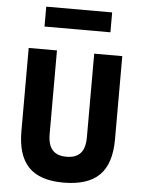

<svg xmlns="http://www.w3.org/2000/svg" viewBox="-59 -920 732 981"><g transform="rotate(5 307.0 -429.0)"><path d="M307 -118Q356 -118 379.5 -144.5Q403 -171 403 -226V-655H547V-228Q547 -103 487.5 -44Q428 15 303 15Q182 15 124.5 -44.5Q67 -104 67 -228V-655H212V-226Q212 -171 235.5 -144.5Q259 -118 307 -118ZM476 -771H138V-873H476Z"/></g></svg>

Font: Intel One Mono
Style: Bold
Weight: 700
Monospace: yes
Designer: Fred Shallcrass
Foundry: Frere-Jones Type LLC
Version: Version 1.400;hotconv 1.1.0;makeotfexe 2.6.0;FJTRelease1.4